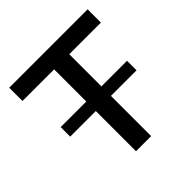

<svg xmlns="http://www.w3.org/2000/svg" viewBox="-185 -862 1013 1013"><g transform="rotate(-45 321.5 -355.0)"><path d="M614 -611V-710H29V-611H265V-371H74V-300H265V0H378V-300H569V-371H378V-611Z"/></g></svg>

Font: FIGSv2-sans-serif SemiBold
Style: Regular
Weight: 600
Designer: Matt McInerney, Pablo Impallari, Rodrigo Fuenzalida,Mirko Velimirovic
Foundry: Matt McInerney, Pablo Impallari, Rodrigo Fuenzalida
Version: Version 4.021;hotconv 1.0.109;makeotfexe 2.5.65596